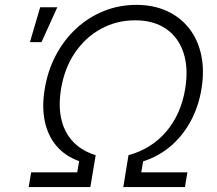

<svg xmlns="http://www.w3.org/2000/svg" viewBox="-20 -757 877 777"><path d="M96.2 0 106 -59.6H292.5L300.3 -105Q243.7 -125 208.5 -166.5Q173.3 -208 161.1 -267.1Q148.9 -326.2 161.1 -397.5Q173.3 -471.7 206.3 -533.9Q239.3 -596.2 288.8 -641.8Q338.4 -687.5 400.4 -712.4Q462.4 -737.3 531.7 -737.3Q601.1 -737.3 655.5 -712.4Q710 -687.5 745.6 -641.8Q781.2 -596.2 794.4 -533.9Q807.6 -471.7 795.4 -397.5Q783.7 -325.7 751.7 -266.6Q719.7 -207.5 670.9 -165.8Q622.1 -124 559.1 -104L551.8 -59.6H738.3L728.5 0H479L500 -128.9Q593.3 -154.8 652.8 -224.6Q712.4 -294.4 729.5 -397.5Q743.2 -481.9 722.4 -544.2Q701.7 -606.4 651.6 -640.6Q601.6 -674.8 526.9 -674.8Q452.1 -674.8 389.2 -640.6Q326.2 -606.4 283.7 -544.2Q241.2 -481.9 227.1 -397.5Q210 -294.9 246.1 -225.1Q282.2 -155.3 367.2 -128.9L345.7 0ZM101.1 -586.4 142.6 -727.5H211.9L147.9 -586.4Z"/></svg>

Font: Inter 17pt Light
Style: Italic
Weight: 300
Italic angle: -9.3988°
Version: Version 4.001;git-66647c0bb